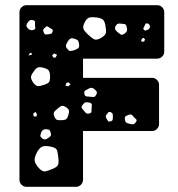

<svg xmlns="http://www.w3.org/2000/svg" viewBox="-20 -720 686 740"><path d="M82 0Q71 0 63 -8Q55 -16 55 -27V-673Q55 -684 63 -692Q71 -700 82 -700H586Q597 -700 605 -692Q613 -684 613 -673V-521Q613 -510 605 -502Q597 -494 586 -494H300V-420H566Q577 -420 585 -412Q593 -404 593 -393V-242Q593 -231 585 -223Q577 -215 566 -215H300V-27Q300 -16 292 -8Q284 0 273 0ZM350 -653Q332 -655 323 -652Q314 -649 306 -633Q298 -617 302 -608Q306 -599 319 -587Q333 -574 342 -569Q351 -564 368 -573Q386 -583 388 -593Q390 -603 386 -623Q383 -640 375 -645.5Q367 -651 350 -653ZM115 -625Q115 -632 115 -636Q115 -640 108 -642Q95 -646 88 -635Q83 -628 82 -623.5Q81 -619 86 -612Q96 -600 110 -605Q117 -608 116 -613Q115 -618 115 -625ZM546 -630Q541 -630 540 -627Q539 -624 537 -620Q535 -615 533 -612Q531 -609 535 -605Q539 -601 542 -602.5Q545 -604 551 -606Q559 -612 558 -619Q556 -629 546 -630ZM468 -617Q466 -626 460.5 -627Q455 -628 445 -629Q437 -630 433 -628Q429 -626 425 -618Q422 -611 424 -607Q426 -603 432 -597Q440 -591 444.5 -587.5Q449 -584 458 -589Q467 -595 469 -600.5Q471 -606 468 -617ZM173 -612Q167 -616 163.5 -618Q160 -620 155 -615Q149 -610 147 -606Q145 -602 149 -594Q152 -587 156.5 -587Q161 -587 168 -588Q175 -589 178 -590.5Q181 -592 183 -599Q184 -605 181 -607Q178 -609 173 -612ZM539 -568 534 -574 527 -571 523 -561 535 -559ZM266 -571Q256 -574 251 -571Q246 -568 241 -560Q235 -550 234 -544.5Q233 -539 240 -531Q246 -523 252 -523.5Q258 -524 268 -527Q277 -531 281.5 -534.5Q286 -538 285 -548Q284 -559 280.5 -563.5Q277 -568 266 -571ZM100 -517 94 -514 90 -506 104 -510ZM200 -509 188 -514 181 -506 186 -498H194ZM173 -423Q173 -439 169 -446.5Q165 -454 150 -458Q134 -463 126 -460Q118 -457 109 -443Q99 -430 99.5 -421.5Q100 -413 109 -400Q119 -388 127 -388Q135 -388 149 -393Q163 -397 168 -402.5Q173 -408 173 -423ZM244 -403 236 -400 232 -390 243 -387 252 -395ZM343 -377Q334 -385 323 -379Q314 -374 309 -371.5Q304 -369 305 -359Q307 -349 313 -348.5Q319 -348 329 -347Q338 -346 342.5 -346.5Q347 -347 351 -355Q355 -363 352.5 -367Q350 -371 343 -377ZM333 -300Q333 -309 334 -315Q335 -321 326 -324Q316 -327 310 -325.5Q304 -324 298 -315Q292 -307 296 -302.5Q300 -298 306 -290Q311 -284 314.5 -282.5Q318 -281 325 -283Q332 -285 332.5 -289Q333 -293 333 -300ZM234 -307Q225 -313 219 -312Q213 -311 204 -303Q194 -295 189.5 -289.5Q185 -284 189 -272Q194 -259 201.5 -257.5Q209 -256 222 -257Q233 -258 237 -262.5Q241 -267 244 -278Q247 -289 245.5 -295Q244 -301 234 -307ZM122 -280 117 -289 108 -282 110 -271H121ZM406 -288Q400 -290 397.5 -287Q395 -284 391 -279Q385 -272 390 -264Q394 -258 396 -254Q398 -250 405 -252Q413 -254 414 -258Q415 -262 415 -270Q415 -278 414 -281.5Q413 -285 406 -288ZM494 -271Q490 -276 487 -278Q484 -280 478 -278Q470 -275 465.5 -273Q461 -271 461 -262Q462 -252 465.5 -248.5Q469 -245 479 -243Q488 -240 493.5 -241Q499 -242 504 -250Q509 -257 504.5 -260.5Q500 -264 494 -271ZM175 -210Q173 -218 168.5 -220Q164 -222 156 -222Q144 -222 139 -210Q136 -202 135.5 -197.5Q135 -193 142 -187Q149 -182 153.5 -182.5Q158 -183 166 -188Q173 -193 175.5 -197Q178 -201 175 -210ZM205 -111Q203 -130 200 -140Q197 -150 179 -154Q157 -159 145.5 -156Q134 -153 123 -134Q112 -113 113.5 -101Q115 -89 130 -72Q144 -57 155 -59.5Q166 -62 185 -70Q201 -77 204 -85.5Q207 -94 205 -111Z"/></svg>

Font: Rubik Moonrocks
Style: Regular
Weight: 400
Designer: Hubert and Fischer, NaN
Foundry: Hubert and Fischer, NaN
Version: Version 2.200